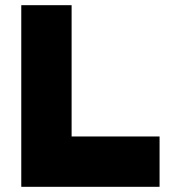

<svg xmlns="http://www.w3.org/2000/svg" viewBox="-20 -720 657 740"><path d="M62 0V-700H256V-194H595V0Z"/></svg>

Font: Afrihost Sans Black
Style: Regular
Weight: 900
Foundry: https://www.afrihost.com
Version: Version 1.000